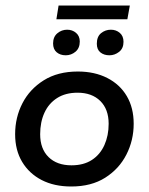

<svg xmlns="http://www.w3.org/2000/svg" viewBox="-20 -668 541 698"><path d="M239 10Q177 10 131.5 -13.5Q86 -37 60.5 -79.5Q35 -122 35 -180Q35 -241 61.5 -292.5Q88 -344 139 -376Q190 -408 263 -408Q324 -408 370 -384.5Q416 -361 441 -318.5Q466 -276 466 -218Q466 -158 439.5 -106Q413 -54 362.5 -22Q312 10 239 10ZM240 -67Q284 -67 314 -86.5Q344 -106 359.5 -140.5Q375 -175 375 -218Q375 -271 344.5 -301Q314 -331 262 -331Q218 -331 187.5 -311.5Q157 -292 141.5 -258Q126 -224 126 -180Q126 -127 156.5 -97Q187 -67 240 -67ZM219 -467Q199 -467 186 -478Q173 -489 173 -510Q173 -534 188.5 -547Q204 -560 224 -560Q243 -560 256.5 -548.5Q270 -537 270 -517Q270 -493 254.5 -480Q239 -467 219 -467ZM378 -467Q358 -467 345 -477.5Q332 -488 332 -509Q332 -535 347.5 -547.5Q363 -560 383 -560Q402 -560 415.5 -548.5Q429 -537 429 -516Q429 -492 413 -479.5Q397 -467 378 -467ZM185 -598 193 -648H452L443 -598Z"/></svg>

Font: Rokkitt Medium
Style: Italic
Weight: 500
Italic angle: -9°
Designer: Vernon Adams
Foundry: Vernon Adams
Version: Version 3.103